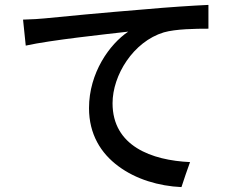

<svg xmlns="http://www.w3.org/2000/svg" viewBox="-20 -742 980 783"><path d="M463 -64C534 -11 628 17 720 21L737 -30L755 -81C599 -88 439 -146 439 -321C439 -435 523 -572 648 -610C697 -624 778 -625 830 -625V-722C765 -719 671 -713 571 -704C398 -690 230 -674 162 -667C144 -665 111 -663 74 -662L85 -556C189 -579 408 -602 503 -613C427 -562 343 -445 343 -301C343 -195 391 -117 463 -64Z"/></svg>

Font: GenSekiGothic2 TW M
Style: Regular
Weight: 500
Version: Version 2.100;PS 2.1;hotconv 16.6.51;makeotf.lib2.5.65220 DE